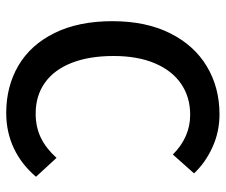

<svg xmlns="http://www.w3.org/2000/svg" viewBox="-74 -633 719 611"><g transform="rotate(90 285.5 -327.5)"><path d="M471.7 -518.1Q416.5 -573.2 345.2 -573.2Q289.1 -573.2 246.8 -544.4Q204.6 -515.6 181.4 -460.7Q158.2 -405.8 158.2 -329.6Q158.2 -251.5 180.2 -195.8Q202.1 -140.1 243.4 -110.8Q284.7 -81.5 341.3 -81.5Q384.3 -81.5 418.5 -98.1Q452.6 -114.7 482.4 -147.9L542.5 -82.5Q502.9 -36.1 451.7 -12Q400.4 12.2 339.4 12.2Q254.9 12.2 188.7 -26.6Q122.6 -65.4 85 -141.6Q47.4 -217.8 47.4 -325.7Q47.4 -432.6 85.9 -509.5Q124.5 -586.4 191.7 -626.5Q258.8 -666.5 343.8 -666.5Q399.9 -666.5 449.2 -643.8Q498.5 -621.1 531.7 -585.4Z"/></g></svg>

Font: Varta
Style: Bold
Weight: 700
Designer: Joana Correia, Viktoriya Grabowska, Eben Sorkin
Foundry: Sorkin Type
Version: Version 1.002; ttfautohint (v1.3) -l 8 -r 24 -G 200 -x 12 -H